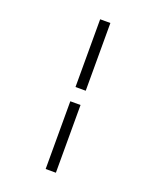

<svg xmlns="http://www.w3.org/2000/svg" viewBox="-173 -922 945 1164"><g transform="rotate(20 300.0 -340.0)"><path d="M267 -386V-823H333V-386ZM267 143V-294H333V143Z"/></g></svg>

Font: Iosevka SS04 Lt Ex Obl
Style: Regular
Weight: 300
Width: 7
Italic angle: -9°
Monospace: yes
Designer: Belleve Invis
Foundry: Belleve Invis
Version: Version 19.0.0; ttfautohint (v1.8.4)